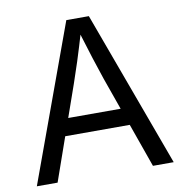

<svg xmlns="http://www.w3.org/2000/svg" viewBox="-81 -805 840 881"><g transform="rotate(-10 339.0 -364.0)"><path d="M20 0 285.6 -727.5H390.6L657.7 0H561L407.2 -434.1Q393.1 -475.1 374.3 -533.7Q355.5 -592.3 327.6 -684.1H348.1Q320.8 -591.3 301.8 -532.2Q282.7 -473.1 269 -434.1L116.7 0ZM154.8 -203.6V-283.7H522.9V-203.6Z"/></g></svg>

Font: Inter 20pt
Style: Regular
Weight: 400
Version: Version 4.001;git-66647c0bb